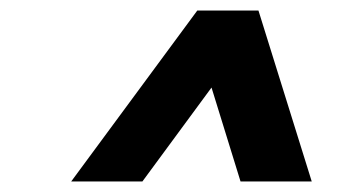

<svg xmlns="http://www.w3.org/2000/svg" viewBox="-20 -765 661 364"><path d="M571 -421H436L381 -599L250 -421H115L354 -745H470Z"/></svg>

Font: Plus Jakarta Display Medium
Style: Italic
Weight: 500
Italic angle: -12°
Designer: Gumpita Rahayu
Foundry: Tokotype Studio
Version: Version 1.000